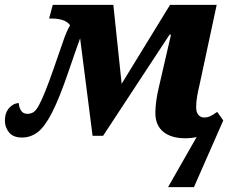

<svg xmlns="http://www.w3.org/2000/svg" viewBox="-21 -556 950 786"><path d="M784 5Q762 10 737 10Q680 10 647.5 -16.5Q615 -43 615 -94Q615 -114 618.5 -141.5Q622 -169 630 -202L679 -414H673L401 0H358L307 -399Q299 -378 287.5 -344.5Q276 -311 258 -259Q222 -154 192.5 -96Q163 -38 134 -15.5Q105 7 69 7Q33 7 16 -14Q-1 -35 -1 -62Q-1 -95 17 -114.5Q35 -134 56 -134Q56 -119 64.5 -104.5Q73 -90 91 -90Q105 -90 115.5 -96.5Q126 -103 137 -122.5Q148 -142 163 -179Q178 -216 199 -276Q225 -350 238 -388.5Q251 -427 266 -453Q253 -469 233.5 -474.5Q214 -480 193 -480H180L195 -536H443L477 -213L675 -536H866L797 -214Q790 -185 786 -161.5Q782 -138 782 -117Q782 -97 791 -86Q800 -75 814 -75Q829 -75 841 -81Q853 -87 868 -98L893 -63L773 210H667Z"/></svg>

Font: Noto Serif SemiCondensed ExtraBold
Style: Italic
Weight: 800
Width: 4
Italic angle: -12°
Designer: Monotype Design Team
Foundry: Monotype Imaging Inc.
Version: Version 2.014; ttfautohint (v1.8.4.7-5d5b)